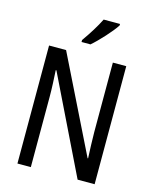

<svg xmlns="http://www.w3.org/2000/svg" viewBox="-136 -1032 898 1122"><g transform="rotate(15 313.0 -471.5)"><path d="M448 -934V-943H349C327 -898 293 -844 258 -795V-783H312C354 -819 423 -894 448 -934ZM547 0V-714H466V-294C466 -247 469 -187 471 -136H468L183 -714H80V0H161V-426C161 -477 158 -533 155 -585H159L444 0Z"/></g></svg>

Font: Noto Sans Devanagari UI Condensed
Style: Regular
Weight: 400
Width: 3
Designer: Jelle Bosma - Monotype Design Team
Foundry: Monotype Imaging Inc.
Version: Version 2.004